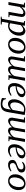

<svg xmlns="http://www.w3.org/2000/svg" viewBox="2278 -2792 727 5324"><g transform="rotate(90 2642.0 -129.5)"><path d="M369 -365H370Q370 -388 358 -401Q346 -415 321 -415Q285 -415 242 -384Q198 -352 170 -308L117 0H36L110 -425L53 -438L57 -459H192L179 -366Q220 -418 263 -444Q307 -470 350 -470Q400 -470 425 -443Q450 -417 450 -367Q450 -364 448 -346Q447 -341 395 -34L458 -22L455 0H308L357 -284Q369 -346 369 -365Z M614 -1 607 44 584 179 662 191 658 214H440L444 191L503 179L610 -424L560 -436L564 -458H693L684 -384Q770 -470 838 -470Q897 -470 933 -427Q969 -384 969 -307Q969 -221 932 -148Q894 -73 832 -32Q769 10 696 10Q674 10 650 7Q628 4 614 -1ZM624 -51H622Q653 -28 705 -28Q753 -28 792 -64Q831 -100 855 -164Q879 -228 879 -295Q879 -349 858 -379Q837 -409 800 -409Q774 -409 740 -390Q704 -369 678 -341Z M1116 -166H1114Q1114 -100 1140 -65Q1166 -30 1212 -30Q1256 -30 1296 -66Q1335 -101 1360 -164Q1384 -226 1384 -296Q1384 -363 1358 -398Q1332 -433 1286 -433Q1242 -433 1202 -397Q1161 -361 1139 -300Q1116 -237 1116 -166ZM1206 10V8Q1125 8 1077 -44Q1029 -96 1029 -185Q1029 -265 1062 -331Q1095 -398 1155 -435Q1216 -473 1290 -473Q1371 -473 1419 -421Q1467 -368 1467 -280Q1467 -200 1434 -133Q1401 -66 1341 -28Q1280 10 1206 10Z M1812 -95 1808 -97Q1768 -49 1721 -20Q1673 10 1634 10Q1593 10 1569 -16Q1545 -42 1545 -91Q1545 -100 1548 -120Q1555 -166 1600 -426L1536 -438L1540 -460H1687L1637 -176Q1636 -171 1630 -131Q1626 -104 1626 -94Q1626 -72 1638 -58Q1650 -45 1674 -45Q1699 -45 1733 -67Q1768 -90 1793 -121Q1819 -153 1823 -179L1871 -460H1952L1902 -176Q1890 -112 1890 -95Q1890 -72 1902 -59Q1914 -46 1939 -46Q1963 -46 2000 -69Q2035 -91 2060 -122Q2085 -153 2089 -178L2137 -459H2218L2144 -34L2201 -22L2197 0H2061L2075 -95Q2040 -48 1995 -18Q1950 12 1909 12Q1862 12 1837 -15Q1812 -41 1812 -95Z M2675 -371 2672 -367Q2672 -300 2590 -254Q2506 -207 2370 -198L2368 -162Q2368 -101 2394 -69Q2419 -38 2472 -38Q2516 -38 2553 -53Q2593 -69 2622 -87L2636 -66Q2593 -30 2541 -8Q2492 13 2446 13Q2367 13 2325 -32Q2283 -77 2283 -159Q2283 -240 2318 -312Q2352 -382 2414 -426Q2476 -470 2543 -470Q2603 -470 2639 -443Q2675 -416 2675 -371ZM2374 -228 2375 -227Q2473 -235 2531 -273Q2589 -312 2589 -367Q2589 -394 2574 -412Q2559 -430 2531 -430Q2496 -430 2464 -402Q2431 -374 2407 -327Q2383 -280 2374 -228Z M2901 -51 2902 -50Q2929 -50 2962 -68Q2995 -86 3027 -118L3081 -419Q3069 -422 3060 -425Q3054 -427 3042 -429Q3030 -431 3023 -432Q3016 -433 2999 -433Q2949 -433 2908 -396Q2866 -358 2842 -297Q2818 -236 2818 -166Q2818 -114 2839 -82Q2860 -51 2901 -51ZM3021 -77 3022 -74Q2987 -35 2944 -11Q2901 13 2866 13Q2805 13 2769 -31Q2733 -74 2733 -151Q2733 -237 2770 -310Q2807 -384 2872 -427Q2936 -470 3011 -470Q3039 -470 3086 -464Q3125 -459 3170 -450L3088 18Q3070 122 3018 168Q2966 214 2862 214Q2816 214 2772 204Q2724 193 2697 179L2706 68H2728L2746 129Q2787 168 2860 168Q2921 168 2955 137Q2990 105 3002 38Z M3509 -95 3505 -97Q3465 -49 3418 -20Q3370 10 3331 10Q3290 10 3266 -16Q3242 -42 3242 -91Q3242 -100 3245 -120Q3252 -166 3297 -426L3233 -438L3237 -460H3384L3334 -176Q3333 -171 3327 -131Q3323 -104 3323 -94Q3323 -72 3335 -58Q3347 -45 3371 -45Q3396 -45 3430 -67Q3465 -90 3490 -121Q3516 -153 3520 -179L3568 -460H3649L3599 -176Q3587 -112 3587 -95Q3587 -72 3599 -59Q3611 -46 3636 -46Q3660 -46 3697 -69Q3732 -91 3757 -122Q3782 -153 3786 -178L3834 -459H3915L3841 -34L3898 -22L3894 0H3758L3772 -95Q3737 -48 3692 -18Q3647 12 3606 12Q3559 12 3534 -15Q3509 -41 3509 -95Z M4372 -371 4369 -367Q4369 -300 4287 -254Q4203 -207 4067 -198L4065 -162Q4065 -101 4091 -69Q4116 -38 4169 -38Q4213 -38 4250 -53Q4290 -69 4319 -87L4333 -66Q4290 -30 4238 -8Q4189 13 4143 13Q4064 13 4022 -32Q3980 -77 3980 -159Q3980 -240 4015 -312Q4049 -382 4111 -426Q4173 -470 4240 -470Q4300 -470 4336 -443Q4372 -416 4372 -371ZM4071 -228 4072 -227Q4170 -235 4228 -273Q4286 -312 4286 -367Q4286 -394 4271 -412Q4256 -430 4228 -430Q4193 -430 4161 -402Q4128 -374 4104 -327Q4080 -280 4071 -228Z M4762 -365 4763 -364Q4763 -315 4729 -282Q4695 -250 4615 -224Q4544 -200 4522 -178Q4500 -156 4500 -117Q4500 -78 4521 -59Q4541 -40 4577 -40Q4614 -40 4653 -53Q4694 -66 4719 -86L4733 -65Q4655 10 4548 10Q4486 10 4450 -23Q4414 -56 4414 -111Q4414 -144 4428 -167Q4442 -190 4473 -208Q4504 -226 4575 -250Q4631 -269 4654 -292Q4676 -314 4676 -354Q4676 -387 4656 -402Q4636 -417 4603 -417Q4545 -417 4483 -376L4467 -397Q4534 -467 4631 -469Q4692 -469 4727 -443Q4762 -417 4762 -365Z M4900 -166H4898Q4898 -100 4924 -65Q4950 -30 4996 -30Q5040 -30 5080 -66Q5119 -101 5144 -164Q5168 -226 5168 -296Q5168 -363 5142 -398Q5116 -433 5070 -433Q5026 -433 4986 -397Q4945 -361 4923 -300Q4900 -237 4900 -166ZM4990 10V8Q4909 8 4861 -44Q4813 -96 4813 -185Q4813 -265 4846 -331Q4879 -398 4939 -435Q5000 -473 5074 -473Q5155 -473 5203 -421Q5251 -368 5251 -280Q5251 -200 5218 -133Q5185 -66 5125 -28Q5064 10 4990 10Z"/></g></svg>

Font: Libra Serif Modern
Style: Italic
Weight: 400
Italic angle: -12°
Designer: Stefan Peev, Context Ltd
Foundry: Stefan Peev, Context Ltd
Version: Version 1.000